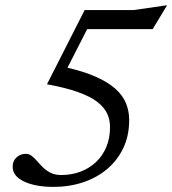

<svg xmlns="http://www.w3.org/2000/svg" viewBox="-20 -722 674 752"><path d="M300.5 -608 331.5 -627.5 222.5 -414 234.5 -459Q306.5 -443 355 -421.5Q403.5 -400 432.5 -373.8Q461.5 -347.5 473.8 -316.8Q486 -286 486 -252Q486 -191 463.2 -142.8Q440.5 -94.5 400 -60.2Q359.5 -26 305.5 -8Q251.5 10 190 10Q118.5 10 74 -11.2Q29.5 -32.5 29.5 -68.5Q29.5 -92 45 -105.8Q60.5 -119.5 81 -119.5Q94 -119.5 104.5 -111.2Q115 -103 125.5 -90.8Q136 -78.5 148.8 -66Q161.5 -53.5 178.8 -45Q196 -36.5 220 -36.5Q260 -36.5 294.8 -49.5Q329.5 -62.5 355.8 -87Q382 -111.5 396.5 -146.5Q411 -181.5 411 -224.5Q411 -252.5 399.8 -277Q388.5 -301.5 361.2 -322.8Q334 -344 285.8 -361.2Q237.5 -378.5 164 -392L311.5 -682.5H502.5L634.5 -701.5L578 -608Z"/></svg>

Font: Newsreader
Style: Italic
Weight: 400
Italic angle: -17°
Designer: Hugues Gentile
Foundry: Production Type
Version: Version 1.003